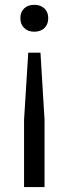

<svg xmlns="http://www.w3.org/2000/svg" viewBox="-20 -568 278 778"><path d="M175.5 -494.5Q175.5 -469.5 160 -454.5Q144.5 -439.5 119 -439.5Q93.5 -439.5 78 -454.5Q62.5 -469.5 62.5 -494.5Q62.5 -519.5 78 -534Q93.5 -548.5 119 -548.5Q144.5 -548.5 160 -533.8Q175.5 -519 175.5 -494.5ZM94.5 -354.5H144L160.5 -82.5V190H77.5V-82.5Z"/></svg>

Font: Encode Sans Semi Condensed
Style: Regular
Weight: 400
Width: 4
Designer: Multiple Designers
Foundry: Impallari Type
Version: Version 2.000